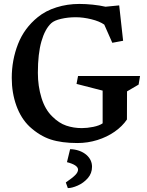

<svg xmlns="http://www.w3.org/2000/svg" viewBox="-20 -713 748 980"><path d="M370.6 -284.7 378.4 -325.2H694.8L687.5 -281.2L628.4 -246.6L627.9 -103Q604.5 -68.4 565.4 -41Q526.4 -13.7 477.1 1.7Q427.7 17.1 375.5 17.1Q294.4 17.1 238.5 -1.2Q182.6 -19.5 131.3 -66.4Q87.4 -107.9 63.7 -173.3Q40 -238.8 40 -315.4Q40 -406.2 71.8 -487.8Q103.5 -569.3 172.9 -625.5Q212.9 -658.2 268.3 -675.5Q323.7 -692.9 384.8 -692.9Q418 -692.9 453.4 -689.2Q488.8 -685.5 518.6 -678.7L588.4 -685.5L608.4 -504.9L553.2 -494.6L512.2 -587.4Q487.8 -604.5 446.3 -614.7Q404.8 -625 366.7 -625Q327.1 -625 292.2 -616.9Q257.3 -608.9 241.7 -594.7Q209.5 -564.9 191.4 -501.7Q173.3 -438.5 173.3 -341.3Q173.3 -272.9 191.9 -213.1Q210.4 -153.3 247.1 -118.2Q280.8 -84.5 318.1 -71.8Q355.5 -59.1 397.9 -59.1Q424.8 -59.1 456.1 -65.4Q487.3 -71.8 503.9 -83.5V-250.5ZM422.4 78.6Q449.7 103.5 449.7 138.2Q449.7 171.9 428 196.5Q406.2 221.2 376.7 234.1Q347.2 247.1 326.2 247.1L315.9 218.3Q352.1 193.4 365.2 179.4Q378.4 165.5 378.4 152.3Q377.4 128.9 321.8 114.7L337.9 48.3Q361.8 48.8 383.8 56.4Q405.8 64 422.4 78.6Z"/></svg>

Font: Vesper Libre Medium
Style: Regular
Weight: 500
Designer: Robert Keller & Kimya Gandhi
Foundry: Mota Italic
Version: Version 1.058